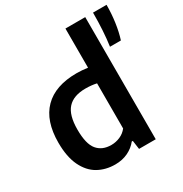

<svg xmlns="http://www.w3.org/2000/svg" viewBox="-187 -949 1046 1100"><g transform="rotate(-30 336.5 -399.0)"><path d="M39 -261.5Q39 -405.5 112.8 -480Q186.5 -554.5 328 -554.5Q361.5 -554.5 401 -549V-808H532V0H421.5L413.5 -57.5H406.5Q382 -26.5 344.5 -8.5Q307 9.5 260 9.5Q197 9.5 147.2 -18.5Q97.5 -46.5 68.2 -107.2Q39 -168 39 -261.5ZM401 -147V-445.5Q367.5 -453 328 -453Q248.5 -453 209.8 -410.2Q171 -367.5 171 -272Q171 -177 203.5 -137.8Q236 -98.5 296 -98.5Q326.5 -98.5 354.5 -110.8Q382.5 -123 401 -147ZM583.5 -808H673Q673 -750.5 665 -693.5Q657 -636.5 642 -590H570Q583.5 -685 583.5 -808Z"/></g></svg>

Font: Encode Sans SemiBold
Style: Regular
Weight: 600
Designer: Multiple Designers
Foundry: Impallari Type
Version: Version 2.000